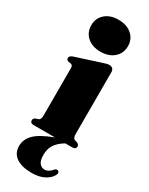

<svg xmlns="http://www.w3.org/2000/svg" viewBox="-241 -755 795 1023"><g transform="rotate(30 156.5 -243.0)"><path d="M157 -516.5Q105.5 -516.5 75 -544Q44.5 -571.5 44.5 -615Q44.5 -658 75 -685.2Q105.5 -712.5 157 -712.5Q208 -712.5 239 -685.2Q270 -658 270 -615Q270 -571.5 239 -544Q208 -516.5 157 -516.5ZM262.5 -452.5V-71Q262.5 -45 275.5 -40.5L290 -36Q304.5 -30 304.5 -18Q304.5 0 281.5 0H239.5Q203.5 21.5 186.2 47.5Q169 73.5 169 111.5Q169 145.5 181.5 161Q194 176.5 212.5 176.5Q226.5 176.5 238 169Q249.5 161.5 258 151Q268 140.5 277 144Q282 145.5 284.8 152Q287.5 158.5 282.5 168.5Q270.5 193 239.5 209.5Q208.5 226 162.5 226Q100 226 66.5 202.2Q33 178.5 33 134.5Q33 94 64.5 62Q96 30 176 0H45.5Q23 0 23 -18Q23 -30 37.5 -36L52 -40.5Q65 -45 65 -71V-362.5Q65 -380.5 52 -383L37 -385Q23.5 -388.5 23.5 -401.5Q23.5 -413.5 42.5 -421L190 -468.5Q221 -479.5 233.5 -479.5Q248 -479.5 255.2 -472Q262.5 -464.5 262.5 -452.5Z"/></g></svg>

Font: Fraunces 72pt S000 Black
Style: Regular
Weight: 900
Version: Version 1.000; ttfautohint (v1.8.3)